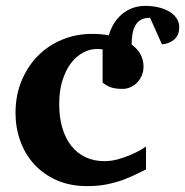

<svg xmlns="http://www.w3.org/2000/svg" viewBox="-20 -614 623 646"><path d="M583 -522.9Q583 -501.5 574 -489.7Q564.9 -478 553.7 -472.7Q541 -466.3 524.9 -464.8L484.9 -554.2Q467.3 -554.2 455.3 -547.9Q443.4 -541.5 436.3 -529.8Q429.2 -518.1 426 -501.2Q422.9 -484.4 422.9 -463.9Q442.9 -449.7 452.9 -430.9Q462.9 -412.1 462.9 -390.1Q462.9 -373 456.8 -359.4Q450.7 -345.7 440.9 -335.7Q431.2 -325.7 418.5 -320.3Q405.8 -314.9 392.1 -314.9Q376.5 -314.9 366 -316.9Q355.5 -318.8 348.1 -322Q340.8 -325.2 335.4 -328.9Q330.1 -332.5 325.2 -335.9V-448.2Q321.8 -448.2 318.4 -448.7Q315.4 -448.7 312 -449Q308.6 -449.2 306.2 -449.2Q283.2 -449.2 260.5 -437.5Q237.8 -425.8 219.7 -402.6Q201.7 -379.4 190.4 -344.5Q179.2 -309.6 179.2 -263.2Q179.2 -219.2 189.7 -183.8Q200.2 -148.4 219.7 -123.5Q239.3 -98.6 267.6 -85.2Q295.9 -71.8 331.1 -71.8Q354 -71.8 377 -78.1Q399.9 -84.5 419.2 -92.8Q438.5 -101.1 452.4 -109.1Q466.3 -117.2 471.2 -121.1V-43.9Q458.5 -38.1 440.2 -28.8Q421.9 -19.5 397.7 -10.3Q373.5 -1 342.8 5.6Q312 12.2 273.9 12.2Q215.3 12.2 170.4 -7.8Q125.5 -27.8 94.7 -61.8Q64 -95.7 48.1 -140.1Q32.2 -184.6 32.2 -233.9Q32.2 -293 52.5 -342Q72.8 -391.1 107.7 -426.3Q142.6 -461.4 189.5 -480.7Q236.3 -500 290 -500Q305.2 -500 318.8 -498.8Q332.5 -497.6 346.2 -495.1Q352.1 -516.1 363 -534.2Q374 -552.2 389.6 -565.7Q405.3 -579.1 425.3 -586.7Q445.3 -594.2 469.2 -594.2Q492.2 -594.2 512.9 -589.4Q533.7 -584.5 549.3 -575.2Q564.9 -565.9 574 -552.7Q583 -539.6 583 -522.9Z"/></svg>

Font: Charis SIL
Style: Bold
Weight: 700
Foundry: SIL International
Version: Version 4.112